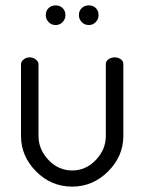

<svg xmlns="http://www.w3.org/2000/svg" viewBox="-20 -686 536 713"><path d="M58 -181V-448Q58 -457 67.5 -465Q77 -473 91 -473Q103 -473 113 -465Q123 -457 123 -448V-181Q123 -131 160 -92Q197 -53 248 -53Q299 -53 336 -92Q373 -131 373 -181V-449Q373 -459 383 -466Q393 -473 406 -473Q419 -473 428.5 -466Q438 -459 438 -449V-181Q438 -106 381.5 -49.5Q325 7 248 7Q170 7 114 -49.5Q58 -106 58 -181ZM150 -630Q150 -646 160.5 -656Q171 -666 187 -666Q202 -666 212.5 -656Q223 -646 223 -630Q223 -615 212.5 -604Q202 -593 187 -593Q171 -593 160.5 -604Q150 -615 150 -630ZM273 -630Q273 -646 283.5 -656Q294 -666 310 -666Q326 -666 336 -656Q346 -646 346 -630Q346 -615 335.5 -604Q325 -593 310 -593Q294 -593 283.5 -604Q273 -615 273 -630Z"/></svg>

Font: Terminal Dosis
Style: Regular
Weight: 400
Designer: Edgar Tolentino, Pablo Impallari, Igino Marini
Foundry: Edgar Tolentino, Pablo Impallari, Igino Marini
Version: Version 1.007